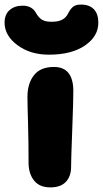

<svg xmlns="http://www.w3.org/2000/svg" viewBox="-63 -810 450 840"><path d="M150.9 -570.8Q69.3 -570.8 13.2 -612.5Q-43 -654.3 -43 -710.9Q-43 -746.6 -21 -765.9Q1 -785.2 36.1 -785.2Q77.6 -785.2 95.2 -752Q105.5 -733.9 119.6 -724.4Q133.8 -714.8 162.1 -714.8Q193.8 -714.8 210.2 -724.4Q226.6 -733.9 234.9 -751Q244.6 -770.5 256.6 -780.3Q268.6 -790 291 -790Q328.6 -790 347.9 -769.3Q367.2 -748.5 367.2 -710.9Q367.2 -650.9 308.6 -610.8Q250 -570.8 150.9 -570.8ZM157.2 9.8Q109.4 9.8 85.7 -20.5Q62 -50.8 62 -98.1Q62 -188 59.6 -271.7Q57.1 -355.5 57.1 -386.2Q57.1 -444.3 85.4 -480.7Q113.8 -517.1 172.9 -517.1Q256.3 -517.1 257.8 -415Q258.3 -381.3 253.2 -246.1Q248 -110.8 248 -79.1Q248 -39.1 225.3 -14.6Q202.6 9.8 157.2 9.8Z"/></svg>

Font: Shantell Sans Normal
Style: Regular
Weight: 800
Designer: Stephen Nixon, Anya Danilova, Shantell Martin
Foundry: Arrow Type
Version: Version 1.006;[559af2be0]